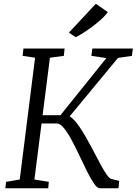

<svg xmlns="http://www.w3.org/2000/svg" viewBox="-20 -1001 726 1021"><path d="M510.5 0Q497 0 480 -24.8Q463 -49.5 443.2 -89Q423.5 -128.5 403 -172.2Q382.5 -216 361.5 -255.2Q340.5 -294.5 320.2 -319.5Q300 -344.5 282.5 -344.5H181.5L187 -388.5H301.5L545.5 -692L466 -704L471 -743H686.5L681.5 -704L607.5 -693L327 -354L335.5 -388Q349 -385 363 -373.2Q377 -361.5 391.2 -342.5Q405.5 -323.5 420.2 -299.5Q435 -275.5 449.5 -248.5Q468 -216 485.5 -182Q503 -148 518.8 -119.2Q534.5 -90.5 547.8 -71.8Q561 -53 570.5 -50L614 -39L610 0ZM8.5 0 12.5 -34 85 -46.5 166.5 -694 100.5 -704 104.5 -743H323.5L319.5 -704L245.5 -694L163 -46.5L239.5 -34L236.5 0ZM382.5 -803 346.5 -827.5 489.5 -981 553.5 -936.5Q536.5 -913.5 505.5 -887Q474.5 -860.5 441 -838Q407.5 -815.5 382.5 -803Z"/></svg>

Font: Merriweather 24pt Light
Style: Italic
Weight: 300
Italic angle: -7.8°
Version: Version 2.101